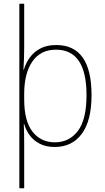

<svg xmlns="http://www.w3.org/2000/svg" viewBox="-20 -780 564 1032"><path d="M472 -269Q472 -131 419.5 -60.5Q367 10 274 10Q227 10 193.5 -7.5Q160 -25 139.5 -53Q119 -81 110 -113H108Q109 -88 109.5 -60.5Q110 -33 110 -4V232H84V-760H110V-523Q110 -499 109 -465.5Q108 -432 106 -405H108Q118 -440 139.5 -470Q161 -500 196 -519Q231 -538 282 -538Q472 -538 472 -269ZM445 -269Q445 -513 281 -513Q198 -513 154 -449.5Q110 -386 110 -275V-246Q110 -129 155 -72Q200 -15 275 -15Q352 -15 398.5 -76Q445 -137 445 -269Z"/></svg>

Font: Noto Sans Myanmar SemiCondensed Thin
Style: Regular
Weight: 100
Width: 4
Designer: Monotype Design Team
Foundry: Monotype Imaging Inc.
Version: Version 2.107; ttfautohint (v1.8.4.7-5d5b)